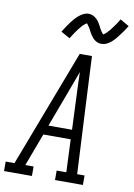

<svg xmlns="http://www.w3.org/2000/svg" viewBox="-133 -1034 764 1098"><g transform="rotate(10 249.0 -485.0)"><path d="M-30 0V-55H21L280 -735H351L363 -490L385 -55H428V0H266V-55H322L314 -245H155L84 -55H132V0ZM175 -300H312L304 -490Q302 -526 301 -562Q300 -598 299 -633Q286 -597 272.5 -561.5Q259 -526 246 -490ZM391 -813Q381 -813 372 -816Q363 -819 355 -824.5Q347 -830 341 -837Q335 -844 329.5 -852Q324 -860 320 -867.5Q316 -875 311 -884.5Q306 -894 300.5 -901Q295 -908 291 -914Q289 -914 285.5 -911.5Q282 -909 279 -906.5Q276 -904 272 -900.5Q268 -897 266 -895Q264 -893 262 -890.5Q260 -888 258 -885.5Q256 -883 254 -880.5Q252 -878 249.5 -875Q247 -872 244.5 -869Q242 -866 240 -862.5Q238 -859 235 -855.5Q232 -852 229.5 -848Q227 -844 224.5 -840Q222 -836 219 -831.5Q216 -827 213 -822.5Q210 -818 207 -813L155 -842Q166 -860 176 -875Q186 -890 195.5 -902.5Q205 -915 213.5 -924.5Q222 -934 234.5 -945Q247 -956 261.5 -963Q276 -970 291 -970Q298 -970 304.5 -968.5Q311 -967 316.5 -964.5Q322 -962 327.5 -958Q333 -954 337.5 -950Q342 -946 346 -941Q350 -936 353.5 -930.5Q357 -925 360 -920Q363 -915 365.5 -909.5Q368 -904 371.5 -897.5Q375 -891 378.5 -885.5Q382 -880 385.5 -876.5Q389 -873 392 -868Q394 -869 397.5 -871Q401 -873 404 -875.5Q407 -878 411 -882Q415 -886 416.5 -888Q418 -890 420 -892Q422 -894 424.5 -896.5Q427 -899 429 -901.5Q431 -904 433 -907Q435 -910 437.5 -913Q440 -916 442.5 -919.5Q445 -923 447.5 -926.5Q450 -930 453 -934Q456 -938 458.5 -942Q461 -946 464 -950.5Q467 -955 470 -960Q473 -965 476 -970L528 -940Q517 -922 506.5 -907Q496 -892 486.5 -880Q477 -868 469 -858Q461 -848 448 -837Q435 -826 421 -819.5Q407 -813 391 -813Z"/></g></svg>

Font: Iosevka Slab Light Oblique
Style: Regular
Weight: 300
Italic angle: -9°
Monospace: yes
Designer: Belleve Invis
Foundry: Belleve Invis
Version: Version 11.1.1; ttfautohint (v1.8.3)